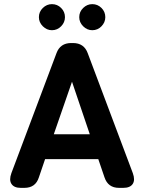

<svg xmlns="http://www.w3.org/2000/svg" viewBox="-20 -908 697 928"><path d="M80 0Q48 0 35.5 -19Q23 -38 35 -71L253 -651Q271 -700 324 -700H333Q386 -700 404 -651L622 -71Q634 -38 621.5 -19Q609 0 576 0H555Q502 0 485 -51L455 -139H198L168 -51Q152 0 98 0ZM240 -259H414L328 -513ZM231 -762Q206 -762 187 -781Q168 -800 168 -825Q168 -851 187 -869.5Q206 -888 231 -888Q257 -888 275.5 -869.5Q294 -851 294 -825Q294 -800 275.5 -781Q257 -762 231 -762ZM426 -762Q401 -762 382 -781Q363 -800 363 -825Q363 -851 382 -869.5Q401 -888 426 -888Q452 -888 470.5 -869.5Q489 -851 489 -825Q489 -800 470.5 -781Q452 -762 426 -762Z"/></svg>

Font: Zen Maru Gothic Black
Style: Regular
Weight: 900
Designer: Yoshimichi Ohira
Foundry: Positype
Version: Version 1.001